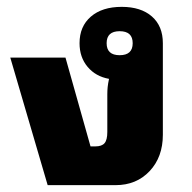

<svg xmlns="http://www.w3.org/2000/svg" viewBox="-20 -540 559 560"><path d="M119 0 10 -372H171L244 -113H258Q277 -113 285 -122.5Q293 -132 293 -155V-265Q293 -276 294 -286Q295 -296 298 -310Q259 -317 235.5 -345Q212 -373 212 -414Q212 -463 245 -491.5Q278 -520 335 -520Q391 -520 423 -492Q455 -464 455 -414V-147Q455 -82 416.5 -41Q378 0 317 0ZM329 -379Q367 -379 367 -414Q367 -449 329 -449Q291 -449 291 -414Q291 -379 329 -379Z"/></svg>

Font: Noto Sans Thai Looped UI ExtraBold
Style: Regular
Weight: 800
Designer: Cadson Demak Team
Foundry: Cadson Demak Co., Ltd.
Version: Version 1.000